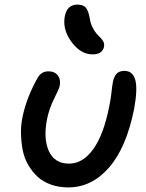

<svg xmlns="http://www.w3.org/2000/svg" viewBox="-20 -837 637 840"><path d="M384.8 -599.1Q334.5 -599.1 294.9 -650.9Q255.4 -702.6 262.2 -757.8Q270 -816.9 318.8 -816.9Q343.8 -816.9 355.5 -803.5Q367.2 -790 373 -754.9Q376.5 -733.9 385 -716.8Q393.6 -699.7 402.6 -689.7Q411.6 -679.7 420.2 -671.1Q428.7 -662.6 432.9 -653.3Q437 -644 435.1 -632.8Q428.2 -599.1 384.8 -599.1ZM278.8 -17.1Q237.3 -17.1 202.6 -29.5Q168 -42 144.5 -63.7Q121.1 -85.4 103.8 -115Q86.4 -144.5 79.6 -179.2Q72.8 -213.9 71.8 -251.7Q70.8 -289.6 79.1 -328.1Q97.2 -412.6 145 -497.1Q161.1 -524.9 191.9 -524.9Q219.2 -524.9 232.9 -507.1Q246.6 -489.3 241.2 -460.9Q238.8 -448.7 217.3 -406.2Q195.8 -363.8 186 -316.9Q168.9 -230.5 193.8 -175.8Q218.8 -121.1 282.2 -121.1Q342.8 -121.1 388.4 -185.1Q434.1 -249 458 -372.1Q464.4 -401.4 467.8 -433.3Q471.2 -465.3 474.1 -479Q479 -502.9 490.5 -514.9Q502 -526.9 524.9 -526.9Q560.1 -526.9 571.5 -488.5Q583 -450.2 566.9 -360.8Q532.7 -190.4 456.8 -103.8Q380.9 -17.1 278.8 -17.1Z"/></svg>

Font: Shantell Sans Bouncy
Style: Italic
Weight: 500
Italic angle: -11.31°
Designer: Stephen Nixon, Anya Danilova, Shantell Martin
Foundry: Arrow Type
Version: Version 1.006;[9816181b4]